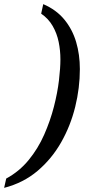

<svg xmlns="http://www.w3.org/2000/svg" viewBox="-69 -772 435 928"><path d="M-39 91Q24 57 69.5 1.5Q115 -54 144.5 -121Q174 -188 191.5 -256Q209 -324 216 -384Q223 -444 223 -485Q223 -528 214.5 -569.5Q206 -611 185.5 -646.5Q165 -682 130 -706L140 -752Q203 -725 242 -677.5Q281 -630 299 -569Q317 -508 317 -438Q317 -347 294.5 -255.5Q272 -164 226.5 -84Q181 -4 112.5 54Q44 112 -49 136Z"/></svg>

Font: Noto Serif
Style: Italic
Weight: 400
Italic angle: -12°
Designer: Monotype Design Team
Foundry: Monotype Imaging Inc.
Version: Version 2.013